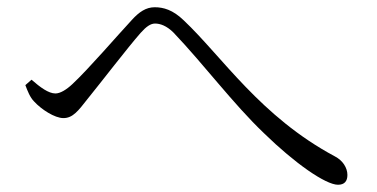

<svg xmlns="http://www.w3.org/2000/svg" viewBox="-20 -609 1040 530"><path d="M50 -374C56 -358 63 -340 74 -329C94 -307 131 -283 155 -283C181 -283 196 -303 221 -335C260 -383 332 -477 368 -518C384 -536 396 -544 408 -544C422 -544 440 -538 459 -519C543 -431 623 -323 709 -241C794 -158 879 -99 913 -99C931 -99 939 -109 939 -126C939 -146 926 -166 905 -177C699 -287 593 -453 487 -553C457 -582 431 -589 407 -589C383 -589 364 -576 344 -554C304 -511 225 -419 180 -377C163 -361 146 -351 133 -351C114 -351 91 -368 67 -389Z"/></svg>

Font: Noto Serif HK Light
Style: Regular
Weight: 300
Designer: Ryoko NISHIZUKA 西塚涼子 (kana & ideographs); Frank Grießhammer (Latin, Greek & Cyrillic); Wenlong ZHANG 张文龙 (bopomofo); San
Foundry: Adobe
Version: Version 2.001;hotconv 1.1.0;makeotfexe 2.6.0